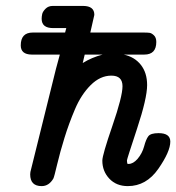

<svg xmlns="http://www.w3.org/2000/svg" viewBox="-20 -631 601 655"><path d="M50.8 -476.1Q50.8 -520 91.8 -520H202.1L206.1 -535.2H161.1Q122.1 -535.2 122.1 -566.9Q122.1 -574.7 124 -583.3Q126 -591.8 135.5 -601.3Q145 -610.8 160.2 -610.8H263.2Q302.2 -610.8 301.8 -580.1L288.1 -520H469.2Q483.4 -520 490.2 -519Q497.1 -518.1 505.1 -510.5Q513.2 -502.9 513.2 -487.8Q513.2 -444.8 472.2 -444.8H428.2H401.9Q439 -437 460.4 -409.9Q481.9 -382.8 481.9 -340.8Q481.9 -295.9 447.5 -191.9Q413.1 -87.9 413.1 -84Q413.1 -77.1 415 -71.8H418.9Q434.1 -71.8 449.2 -88.9Q465.3 -107.9 471.7 -131.8Q478 -155.8 486.1 -166.3Q494.1 -176.8 521 -176.8Q561 -176.8 561 -147.9Q561 -113.8 520 -54.9Q479 3.9 416 3.9Q377 3.9 353 -21.5Q329.1 -46.9 329.1 -83Q329.1 -102.1 363.5 -201.9Q397.9 -301.8 397.9 -336.9Q397.9 -373 359.9 -373Q321.8 -373 289.3 -340.6Q256.8 -308.1 235.8 -258.5Q214.8 -209 200 -160.9Q185.1 -112.8 175 -70.3Q165 -27.8 162.1 -22Q147 3.9 122.1 3.9Q83 3.9 83 -36.1Q83 -43.9 85.9 -53.2L170.9 -396Q172.9 -403.8 177.5 -420.4Q182.1 -437 184.1 -444.8H87.9Q50.8 -445.3 50.8 -476.1ZM262.2 -416Q293 -435.1 330.1 -444.8H269Z"/></svg>

Font: CMU Typewriter Text
Style: BoldItalic
Weight: 700
Italic angle: -14.04°
Version: Version 0.7.0